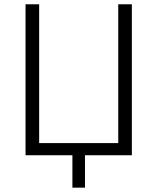

<svg xmlns="http://www.w3.org/2000/svg" viewBox="-20 -718 728 888"><path d="M314.9 149.9V0H98.1V-698.2H161.1V-56.2H526.9V-698.2H589.8V0H373V149.9Z"/></svg>

Font: Anuphan Light
Style: Regular
Weight: 300
Designer: Mike Abbink, Paul van der Laan, Pieter van Rosmalen, Mint Tantisuwanna
Foundry: Bold Monday; Cadson Demak
Version: Version 3.002;hotconv 1.0.109;makeotfexe 2.5.65596